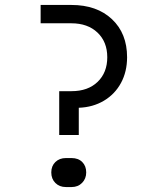

<svg xmlns="http://www.w3.org/2000/svg" viewBox="-20 -750 640 775"><path d="M219 -205V-382H269Q335 -382 374 -419.5Q413 -457 413 -519Q413 -581 373.5 -618.5Q334 -656 268 -656H144V-730H268Q371 -730 432 -672.5Q493 -615 493 -519Q493 -461 468.5 -415.5Q444 -370 399.5 -343.5Q355 -317 298 -315V-205ZM246 5Q220 5 203.5 -11.5Q187 -28 187 -54Q187 -80 203.5 -96Q220 -112 246 -112H269Q296 -112 312 -96Q328 -80 328 -54Q328 -29 311.5 -12Q295 5 269 5Z"/></svg>

Font: JetBrains Mono Semi Light
Style: Regular
Weight: 350
Monospace: yes
Designer: Philipp Nurullin, Konstantin Bulenkov
Foundry: JetBrains
Version: 2.002